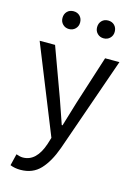

<svg xmlns="http://www.w3.org/2000/svg" viewBox="-145 -842 811 1151"><g transform="rotate(15 260.5 -266.5)"><path d="M100.6 234.4Q65.4 234.4 37.1 222.7L54.7 150.4Q79.1 159.2 95.7 159.2Q179.7 159.2 218.8 42L231.4 1L12.7 -543H108.4L218.8 -241.2Q227.5 -215.8 246.1 -162.6Q264.6 -109.4 271.5 -88.9H276.4Q312.5 -209 322.3 -241.2L418.9 -543H507.8L302.7 44.9Q270.5 134.8 223.6 184.6Q176.8 234.4 100.6 234.4ZM109.4 -710.9Q109.4 -735.4 124.5 -751Q139.6 -766.6 164.1 -766.6Q188.5 -766.6 203.6 -751Q218.8 -735.4 218.8 -710.9Q218.8 -687.5 203.1 -671.9Q187.5 -656.2 164.1 -656.2Q140.6 -656.2 125 -671.9Q109.4 -687.5 109.4 -710.9ZM324.2 -710.9Q324.2 -735.4 339.4 -751Q354.5 -766.6 378.9 -766.6Q403.3 -766.6 418.5 -751Q433.6 -735.4 433.6 -710.9Q433.6 -687.5 418 -671.9Q402.3 -656.2 378.9 -656.2Q355.5 -656.2 339.8 -671.9Q324.2 -687.5 324.2 -710.9Z"/></g></svg>

Font: Gen Shin Gothic Regular
Style: Regular
Weight: 400
Designer: [Source Han Sans]
Ryoko NISHIZUKA  (kana & ideographs); Paul D. Hunt (Latin, Greek & Cyrillic); Wenlong ZHANG  (bopomofo
Version: Version 1.002.20150607